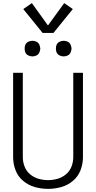

<svg xmlns="http://www.w3.org/2000/svg" viewBox="-20 -1201 615 1229"><path d="M188 -840Q174 -840 161.5 -846Q149 -852 143 -864Q138 -875 138 -886V-894Q138 -905 143 -916Q149 -928 161.5 -934Q174 -940 188 -940Q201 -940 213.5 -934Q226 -928 231.5 -915.5Q237 -903 238 -890Q237 -877 231.5 -864.5Q226 -852 213.5 -846Q201 -840 188 -840ZM388 -840Q374 -840 361.5 -846Q349 -852 343 -864Q338 -875 338 -886V-894Q338 -905 343 -916Q349 -928 361.5 -934Q374 -940 388 -940Q401 -940 413.5 -934Q426 -928 431.5 -915.5Q437 -903 438 -890Q437 -877 431.5 -864.5Q426 -852 413.5 -846Q401 -840 388 -840ZM288 8Q245 8 203.5 -3.5Q162 -15 128.5 -43Q95 -71 79.5 -111.5Q64 -152 64 -195V-735H126V-195Q126 -164 137.5 -134.5Q149 -105 173 -85Q197 -65 227 -56.5Q257 -48 288 -48Q318 -48 348 -56.5Q378 -65 402 -85Q426 -105 437.5 -134.5Q449 -164 449 -195V-735H511V-195Q511 -152 495.5 -111.5Q480 -71 446.5 -43Q413 -15 371.5 -3.5Q330 8 288 8ZM253 -990 129 -1143 184 -1181 287 -1038 391 -1181 446 -1143 322 -990Z"/></svg>

Font: Jozsika Light
Style: Regular
Weight: 300
Monospace: yes
Designer: Belleve Invis
Foundry: Belleve Invis
Version: 2.1.0